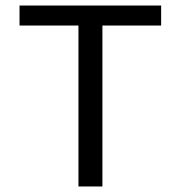

<svg xmlns="http://www.w3.org/2000/svg" viewBox="-20 -675 654 695"><path d="M264 -615H350.7V0H264ZM50.7 -582.6V-655H563.3V-582.6Z"/></svg>

Font: Intel One Mono Light
Style: Regular
Weight: 300
Monospace: yes
Designer: Fred Shallcrass
Foundry: Frere-Jones Type LLC
Version: Version 1.004